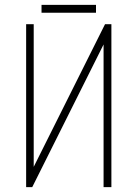

<svg xmlns="http://www.w3.org/2000/svg" viewBox="-20 -766 562 786"><path d="M118 -667V-83L410 -667H436V0H404V-584L112 0H87V-667ZM373 -714H150V-746H373Z"/></svg>

Font: Zector
Style: Regular
Weight: 400
Designer: GGBot
Version: 0.72